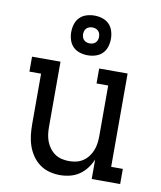

<svg xmlns="http://www.w3.org/2000/svg" viewBox="-87 -846 774 924"><g transform="rotate(10 300.0 -384.5)"><path d="M268 8Q242 8 216 1Q190 -6 169 -21.5Q148 -37 133 -59Q118 -81 109.5 -106Q101 -131 98 -157.5Q95 -184 95 -210V-457H38V-530H177V-210Q177 -192 179.5 -174Q182 -156 188.5 -139.5Q195 -123 206 -108.5Q217 -94 232 -84Q247 -74 264.5 -70Q282 -66 300 -66Q318 -66 335.5 -70Q353 -74 368 -84Q383 -94 394 -108.5Q405 -123 411.5 -139.5Q418 -156 420.5 -174Q423 -192 423 -210V-457H366V-530H505V-74H562V0H423V-95Q413 -72 398 -52Q383 -32 362.5 -18Q342 -4 317.5 2Q293 8 268 8ZM300 -583Q280 -583 261 -589Q242 -595 228.5 -608.5Q215 -622 209 -641Q203 -660 203 -680Q203 -700 209 -719Q215 -738 228.5 -751.5Q242 -765 261 -771Q280 -777 300 -777Q320 -777 339 -771Q358 -765 371.5 -751.5Q385 -738 391 -719Q397 -700 397 -680Q397 -660 391 -641Q385 -622 371.5 -608.5Q358 -595 339 -589Q320 -583 300 -583ZM300 -641Q308 -641 315.5 -643.5Q323 -646 328.5 -651.5Q334 -657 336.5 -664.5Q339 -672 339 -680Q339 -688 336.5 -695.5Q334 -703 328.5 -708.5Q323 -714 315.5 -716.5Q308 -719 300 -719Q292 -719 284.5 -716.5Q277 -714 271.5 -708.5Q266 -703 263.5 -695.5Q261 -688 261 -680Q261 -672 263.5 -664.5Q266 -657 271.5 -651.5Q277 -646 284.5 -643.5Q292 -641 300 -641Z"/></g></svg>

Font: Iosevka Curly Slab Extended
Style: Regular
Weight: 400
Width: 7
Monospace: yes
Designer: Belleve Invis
Foundry: Belleve Invis
Version: Version 11.1.0; ttfautohint (v1.8.3)